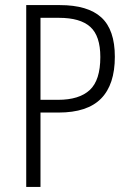

<svg xmlns="http://www.w3.org/2000/svg" viewBox="-20 -734 510 754"><path d="M215 -714Q325 -714 378 -665.5Q431 -617 431 -511Q431 -402 377 -347Q323 -292 210 -292H139V0H83V-714ZM212 -664H139V-342H208Q291 -342 332.5 -380.5Q374 -419 374 -510Q374 -593 334.5 -628.5Q295 -664 212 -664Z"/></svg>

Font: Noto Sans Khmer UI Condensed Light
Style: Regular
Weight: 300
Width: 3
Designer: Danh Hong and the Monotype Design Team
Foundry: Monotype Imaging Inc.
Version: Version 2.002; ttfautohint (v1.8.4.7-5d5b)